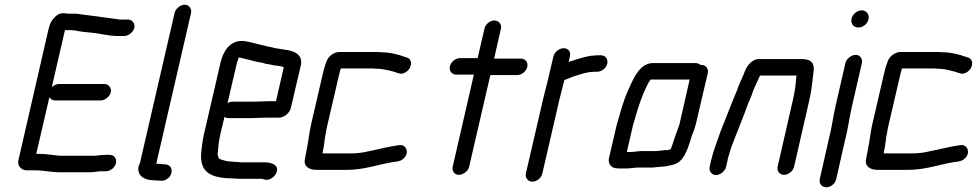

<svg xmlns="http://www.w3.org/2000/svg" viewBox="-20 -716 4167 816"><path d="M232 16H366C380 15 390 14 403 12H430C449 12 469 -4 473 -23C477 -42 465 -58 446 -58H437C430 -58 422 -58 415 -57C402 -57 393 -54 380 -54H248C213 -54 184 -62 147 -62H134L190 -303C195 -294 204 -289 215 -289H408C426 -289 447 -306 451 -324C455 -342 442 -359 424 -359H231C220 -359 209 -354 200 -345L256 -588H283C286 -587 291 -587 296 -587C320 -582 343 -579 369 -577C406 -574 440 -563 479 -563H508C526 -563 547 -580 551 -598C555 -616 542 -633 524 -633H495C490 -633 486 -633 483 -634C442 -639 398 -646 356 -651L339 -653C327 -655 313 -657 300 -658H268C261 -659 255 -660 248 -660C237 -660 228 -656 218 -648C201 -633 192 -618 186 -591L58 -34C53 -11 71 7 92 8H131C166 8 196 16 232 16Z M722 -661 575 -24C574 -21 573 -18 571 -15C557 26 590 50 632 50C639 51 645 51 652 51L663 52C673 53 683 50 691 44C719 25 714 -15 685 -17L674 -18L651 -20H644L792 -661C796 -679 783 -696 765 -696C747 -696 726 -679 722 -661Z M1062 -284H968C961 -284 954 -282 947 -278L987 -449C988 -452 990 -457 992 -463C993 -466 993 -469 995 -472C998 -471 1000 -471 1001 -471L1020 -466C1035 -463 1054 -458 1068 -454C1082 -452 1099 -449 1109 -445C1123 -443 1133 -441 1146 -438L1163 -436C1170 -435 1181 -433 1186 -430L1153 -286H1124C1111 -286 1077 -284 1062 -284ZM1108 -216H1162C1184 -214 1211 -234 1216 -257L1259 -440C1267 -484 1231 -501 1189 -505L1172 -508L1157 -510C1144 -512 1134 -516 1120 -518C1097 -524 1072 -530 1050 -535C1035 -538 1025 -542 1008 -542C957 -542 929 -500 917 -449L846 -142C843 -130 842 -119 840 -108C835 -72 831 -43 839 -18C852 27 900 42 967 42C977 42 987 44 998 44H1090C1097 44 1099 46 1104 47C1124 53 1145 37 1153 22C1171 -13 1136 -26 1106 -26H1004C997 -27 990 -28 983 -28C978 -28 974 -28 968 -29C945 -29 928 -35 912 -41C907 -47 903 -61 906 -72C908 -95 910 -116 916 -143L934 -219C939 -216 944 -214 951 -214H1045C1060 -214 1095 -216 1108 -216Z M1276 -41C1269 -9 1293 6 1326 6H1452C1529 6 1581 -16 1649 -27L1664 -29C1677 -31 1688 -34 1697 -44C1722 -69 1705 -105 1675 -99C1630 -93 1588 -81 1546 -73C1522 -67 1497 -64 1468 -64H1351C1351 -69 1352 -73 1353 -77C1359 -102 1359 -127 1365 -152C1366 -162 1369 -174 1372 -187L1421 -398C1423 -406 1425 -415 1428 -425H1561C1567 -425 1572 -425 1576 -424C1595 -424 1609 -422 1626 -418C1638 -416 1637 -415 1647 -413C1653 -412 1658 -410 1663 -408L1673 -405C1692 -397 1713 -412 1721 -426C1733 -448 1725 -466 1711 -471L1701 -474C1672 -485 1635 -494 1596 -494C1591 -495 1585 -495 1578 -495H1422C1403 -495 1384 -482 1375 -469C1365 -455 1356 -420 1351 -398L1302 -187C1293 -147 1291 -114 1283 -78C1280 -66 1279 -53 1276 -41Z M2039 -594 2010 -469H1935C1916 -469 1896 -453 1892 -434C1888 -415 1900 -399 1919 -399H1994L1904 -8C1900 11 1911 27 1930 27C1949 27 1970 11 1974 -8L2064 -397H2178C2197 -397 2217 -413 2221 -432C2225 -451 2213 -467 2194 -467H2080L2109 -594C2113 -613 2100 -629 2081 -629C2062 -629 2043 -613 2039 -594Z M2332 -476 2308 -374C2302 -350 2294 -319 2288 -294L2215 21C2211 40 2224 56 2243 56C2262 56 2281 40 2285 21L2358 -295C2364 -320 2373 -351 2378 -374L2379 -376C2392 -380 2400 -384 2414 -390L2459 -404C2469 -406 2482 -410 2493 -410C2498 -411 2503 -411 2508 -411H2518C2537 -411 2557 -427 2561 -446C2565 -465 2553 -481 2534 -481H2524C2517 -481 2511 -481 2505 -480C2490 -480 2474 -475 2459 -472C2439 -467 2417 -459 2397 -453L2402 -476C2407 -496 2395 -511 2376 -511C2357 -511 2337 -496 2332 -476Z M2599 -1C2604 0 2611 0 2620 0H2643C2658 0 2679 -4 2694 -4H2751C2762 -4 2776 -7 2788 -7C2793 -8 2797 -8 2801 -8C2813 -9 2830 -14 2841 -16C2884 -27 2900 -74 2915 -122L2922 -144C2929 -161 2931 -165 2937 -187L2988 -405C2992 -424 2980 -440 2961 -440H2957C2951 -445 2944 -448 2936 -448H2755C2697 -448 2670 -378 2648 -329C2628 -285 2616 -235 2601 -185L2568 -43C2563 -22 2578 -1 2599 -1ZM2815 -78C2810 -78 2804 -78 2797 -77L2778 -75C2774 -74 2770 -74 2767 -74H2708C2693 -74 2673 -70 2659 -70H2644L2670 -183C2683 -228 2696 -274 2713 -315C2723 -337 2731 -359 2745 -378H2911L2868 -189C2863 -171 2860 -168 2855 -152L2847 -130C2841 -113 2839 -102 2832 -86L2831 -82C2826 -81 2820 -78 2815 -78Z M3066 -7 3072 -34C3073 -39 3074 -47 3078 -58C3081 -69 3084 -78 3087 -87C3110 -150 3138 -215 3160 -277C3167 -294 3173 -305 3178 -322C3187 -347 3200 -371 3210 -395H3365L3363 -375C3361 -349 3357 -322 3350 -292L3285 -8C3281 11 3293 27 3312 27C3331 27 3351 11 3355 -8L3420 -292C3429 -331 3433 -371 3437 -406C3444 -445 3430 -465 3388 -465H3212C3179 -468 3157 -441 3145 -412C3144 -409 3143 -406 3141 -401C3131 -378 3119 -353 3111 -329C3103 -308 3091 -282 3082 -258C3070 -225 3057 -196 3044 -162C3030 -120 3013 -80 3002 -34L2996 -7C2992 11 3005 28 3023 28C3041 28 3062 11 3066 -7Z M3573 -448 3531 -265C3520 -217 3515 -171 3502 -123L3464 45C3460 64 3473 80 3492 80C3511 80 3530 64 3534 45L3562 -79L3572 -122C3584 -168 3590 -218 3601 -265L3643 -448C3647 -466 3635 -483 3617 -483C3599 -483 3577 -466 3573 -448ZM3599 -636C3594 -616 3608 -599 3628 -599C3648 -599 3667 -615 3671 -634C3676 -654 3663 -672 3642 -672C3622 -672 3603 -655 3599 -636Z M3661 -41C3654 -9 3678 6 3711 6H3837C3914 6 3966 -16 4034 -27L4049 -29C4062 -31 4073 -34 4082 -44C4107 -69 4090 -105 4060 -99C4015 -93 3973 -81 3931 -73C3907 -67 3882 -64 3853 -64H3736C3736 -69 3737 -73 3738 -77C3744 -102 3744 -127 3750 -152C3751 -162 3754 -174 3757 -187L3806 -398C3808 -406 3810 -415 3813 -425H3946C3952 -425 3957 -425 3961 -424C3980 -424 3994 -422 4011 -418C4023 -416 4022 -415 4032 -413C4038 -412 4043 -410 4048 -408L4058 -405C4077 -397 4098 -412 4106 -426C4118 -448 4110 -466 4096 -471L4086 -474C4057 -485 4020 -494 3981 -494C3976 -495 3970 -495 3963 -495H3807C3788 -495 3769 -482 3760 -469C3750 -455 3741 -420 3736 -398L3687 -187C3678 -147 3676 -114 3668 -78C3665 -66 3664 -53 3661 -41Z"/></svg>

Font: Electronic
Style: BdIt
Weight: 700
Version: Version 1.011